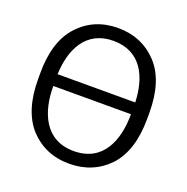

<svg xmlns="http://www.w3.org/2000/svg" viewBox="-136 -884 1002 1027"><g transform="rotate(20 365.5 -371.0)"><path d="M55 -354C55 -233 84 -142 141 -79C199 -17 274 15 365 15C456 15 531 -17 590 -79C647 -142 676 -233 676 -354V-389C676 -509 647 -600 590 -662C531 -725 456 -757 365 -757C274 -757 199 -725 141 -662C84 -600 55 -509 55 -389ZM144 -346V-347H586V-346C586 -201 533 -57 365 -57C198 -57 144 -202 144 -346ZM365 -684C525 -684 581 -554 586 -414H144C149 -553 207 -684 365 -684Z"/></g></svg>

Font: Cheyenne Sans
Style: Regular
Weight: 400
Designer: The Public Sans project authors (U.S. Web Design System), Libre Franklin designed by Pablo Impallari and Rodrigo Fuenzal
Foundry: The Cheyenne Sans Project Authors
Version: Version 2.007